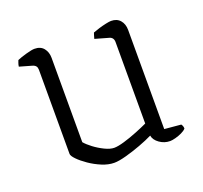

<svg xmlns="http://www.w3.org/2000/svg" viewBox="-95 -608 761 721"><g transform="rotate(-20 285.5 -247.5)"><path d="M246 5Q223 5 197.5 -5.5Q172 -16 149.5 -31.5Q127 -47 113 -61.5Q99 -76 99 -84V-420Q99 -429 95 -434.5Q91 -440 81 -443L32 -457Q33 -465 35.5 -471.5Q38 -478 39 -481Q53 -487 76 -493.5Q99 -500 110 -500Q134 -500 146.5 -484.5Q159 -469 159 -446V-109Q169 -97 187.5 -83Q206 -69 227.5 -58.5Q249 -48 265 -48Q280 -48 305.5 -55.5Q331 -63 358.5 -74Q386 -85 405 -94V-420Q405 -429 400.5 -435Q396 -441 387 -443L334 -458Q336 -466 338 -472Q340 -478 341 -481Q351 -485 366 -489.5Q381 -494 395 -497Q409 -500 416 -500Q439 -500 452 -485Q465 -470 465 -446V-50L531 -44Q534 -40 535.5 -35.5Q537 -31 537 -26Q531 -19 518.5 -13Q506 -7 492.5 -3.5Q479 0 471 0Q448 0 429 -13.5Q410 -27 407 -45Q385 -34 354 -22.5Q323 -11 293.5 -3Q264 5 246 5Z"/></g></svg>

Font: Texturina 12pt Thin
Style: Regular
Weight: 250
Designer: Guillermo Torres Carreño
Foundry: Omnibus-Type
Version: Version 1.002